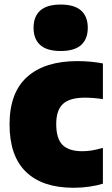

<svg xmlns="http://www.w3.org/2000/svg" viewBox="-20 -834 506 864"><path d="M23 -274Q23 -417.5 102.5 -488.2Q182 -559 327.5 -559Q389.5 -559 443 -548.5V-388Q399 -394.5 362 -394.5Q294 -394.5 263.5 -366.5Q233 -338.5 233 -276Q233 -210 261.5 -181.8Q290 -153.5 350.5 -153.5Q371.5 -153.5 393 -157Q414.5 -160.5 443 -168.5V-7.5Q414.5 1.5 380.2 6.2Q346 11 311.5 11Q171 11 97 -60.5Q23 -132 23 -274ZM131 -709Q131 -759.5 161 -786.5Q191 -813.5 253 -813.5Q315 -813.5 345 -786.5Q375 -759.5 375 -709Q375 -658.5 345 -631.5Q315 -604.5 253 -604.5Q191 -604.5 161 -631.5Q131 -658.5 131 -709Z"/></svg>

Font: Encode Sans Semi Condensed Black
Style: Regular
Weight: 900
Width: 4
Designer: Multiple Designers
Foundry: Impallari Type
Version: Version 2.000